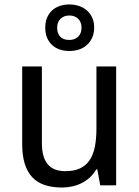

<svg xmlns="http://www.w3.org/2000/svg" viewBox="-20 -836 629 866"><path d="M432.1 0 418.9 -71.8H414.1Q401.9 -50.8 385 -35.4Q368.2 -20 348.1 -10Q328.1 0 305.7 4.9Q283.2 9.8 259.8 9.8Q215.3 9.8 181.6 -1.5Q147.9 -12.7 125.5 -36.6Q103 -60.5 91.6 -97.7Q80.1 -134.8 80.1 -186V-536.1H168.9V-190.9Q168.9 -127.4 194.8 -95.7Q220.7 -64 274.9 -64Q314.5 -64 341.3 -76.7Q368.2 -89.4 384.5 -114Q400.9 -138.7 408 -174.8Q415 -210.9 415 -257.8V-536.1H503.9V0ZM404.8 -711.9Q404.8 -687 396.2 -667.2Q387.7 -647.5 372.8 -633.8Q357.9 -620.1 337.4 -613Q316.9 -606 293 -606Q268.6 -606 248.5 -613Q228.5 -620.1 214.1 -633.8Q199.7 -647.5 191.9 -666.7Q184.1 -686 184.1 -710.9Q184.1 -735.8 191.9 -755.1Q199.7 -774.4 214.1 -788.1Q228.5 -801.8 248.5 -808.8Q268.6 -815.9 293 -815.9Q316.4 -815.9 336.9 -808.8Q357.4 -801.8 372.6 -788.3Q387.7 -774.9 396.2 -755.6Q404.8 -736.3 404.8 -711.9ZM347.7 -710.9Q347.7 -736.8 332.3 -751.5Q316.9 -766.1 293 -766.1Q268.6 -766.1 253.2 -751.5Q237.8 -736.8 237.8 -710.9Q237.8 -685.1 251.7 -670.4Q265.6 -655.8 293 -655.8Q316.9 -655.8 332.3 -670.4Q347.7 -685.1 347.7 -710.9Z"/></svg>

Font: Droid Sans
Style: Regular
Weight: 400
Foundry: Ascender Corporation
Version: Version 1.00 build 114